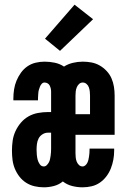

<svg xmlns="http://www.w3.org/2000/svg" viewBox="-20 -791 540 819"><path d="M167 8Q147 8 127.5 3.5Q108 -1 91.5 -11.5Q75 -22 63 -37.5Q51 -53 43.5 -71Q36 -89 33.5 -108.5Q31 -128 31 -148Q31 -170 34 -191Q37 -212 46 -231.5Q55 -251 69 -267.5Q83 -284 101.5 -294.5Q120 -305 141.5 -309Q163 -313 184 -313H198V-400Q198 -407 196.5 -413.5Q195 -420 192 -426Q189 -432 183 -435.5Q177 -439 170 -439Q163 -439 158 -433.5Q153 -428 150.5 -421.5Q148 -415 146 -408.5Q144 -402 143.5 -395Q143 -388 142.5 -381Q142 -374 142 -367V-363H37V-371Q37 -390 40 -409.5Q43 -429 50.5 -447Q58 -465 69.5 -481Q81 -497 97 -508Q113 -519 132 -523.5Q151 -528 170 -528Q192 -528 213.5 -523.5Q235 -519 253 -507Q270 -518 291 -523Q312 -528 333 -528Q352 -528 370.5 -524.5Q389 -521 405.5 -511.5Q422 -502 435 -488Q448 -474 455.5 -457Q463 -440 466 -421Q469 -402 469 -383V-216H302V-137Q302 -128 303 -119Q304 -110 307 -102Q310 -94 316.5 -87.5Q323 -81 332 -81Q339 -81 344.5 -86Q350 -91 353 -97.5Q356 -104 357.5 -111Q359 -118 360 -125Q361 -132 361.5 -139Q362 -146 362 -153V-157H467V-149Q467 -129 463.5 -110Q460 -91 453 -73Q446 -55 434 -39Q422 -23 406 -12Q390 -1 371 3.5Q352 8 332 8Q310 8 288 2.5Q266 -3 248 -17Q231 -3 209.5 2.5Q188 8 167 8ZM302 -304H364V-383Q364 -392 363 -401Q362 -410 359 -418.5Q356 -427 349 -433Q342 -439 333 -439Q324 -439 317.5 -433Q311 -427 307.5 -418.5Q304 -410 303 -401Q302 -392 302 -383ZM167 -81Q174 -81 179.5 -86.5Q185 -92 188.5 -98.5Q192 -105 193.5 -112.5Q195 -120 196 -127Q197 -134 197.5 -141.5Q198 -149 198 -157V-225H184Q172 -225 161 -218Q150 -211 144.5 -200Q139 -189 137.5 -176.5Q136 -164 136 -152Q136 -142 137 -131Q138 -120 140.5 -110Q143 -100 149.5 -90.5Q156 -81 167 -81ZM236 -574 172 -626 298 -771 377 -709Z"/></svg>

Font: Iosevka Extrabold
Style: Regular
Weight: 800
Monospace: yes
Designer: Belleve Invis
Foundry: Belleve Invis
Version: Version 32.5.0; ttfautohint (v1.8.4)